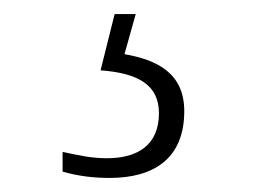

<svg xmlns="http://www.w3.org/2000/svg" viewBox="-20 -29 373 273"><path d="M136 224C198 224 242 197 242 129C242 74 202 56 157 48L173 -9H143L123 71C177 75 206 92 206 132C206 177 176 196 132 196C110 196 93 192 69 187V215C93 222 116 224 136 224Z"/></svg>

Font: Noto Serif Georgian ExtraLight
Style: Regular
Weight: 200
Designer: Monotype Design Team, Akaki Razmadze
Foundry: Google LLC
Version: Version 2.003